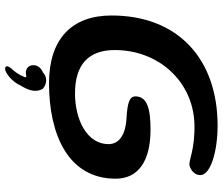

<svg xmlns="http://www.w3.org/2000/svg" viewBox="-80 -580 870 750"><g transform="rotate(90 355.0 -205.0)"><path d="M305 38.5C504.5 38.5 678 -35.5 678 -222C678 -310 609.5 -358 486.5 -358C406.5 -358 356.5 -345.5 356.5 -299C356.5 -275 384.5 -268 436.5 -264.5C508.5 -261.5 543 -234 543 -194C543 -108.5 445.5 -63 345.5 -63C234 -63 175.5 -114 175.5 -218.5C175.5 -388.5 297 -524 464 -529.5C569 -532 605.5 -505.5 627.5 -510.5C649.5 -517 664 -533.5 664 -552C664 -594.5 566 -620 471 -620C210 -620 40.5 -465 40.5 -205.5C40.5 -50.5 132 38.5 305 38.5ZM244 209.5C251 211.5 260.5 208 269.5 201.5C285.5 192 305.5 170 314 149.5C333.5 118.5 342.5 89.5 327 63C308.5 46 281 44.5 262.5 62.5C241.5 71 230.5 89.5 236 109.5C239 120 249 129 264 129C271.5 129 277.5 126.5 281 127.5C283 129.5 281 136 277 142C273 155 258 175 246.5 187C239 197 235 205.5 244 209.5Z"/></g></svg>

Font: Gluten
Style: Italic
Weight: 400
Italic angle: -13°
Designer: Tyler Finck
Foundry: Etcetera Type Company
Version: Version 0.920